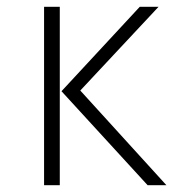

<svg xmlns="http://www.w3.org/2000/svg" viewBox="-20 -542 519 562"><path d="M155 0H109V-522H155ZM215 -277 467 0H412L160 -275L389 -522H444Z"/></svg>

Font: FiraGO ExtraLight
Style: Regular
Weight: 200
Designer: bBox Type
Foundry: bBox Type GmbH
Version: Version 1.001